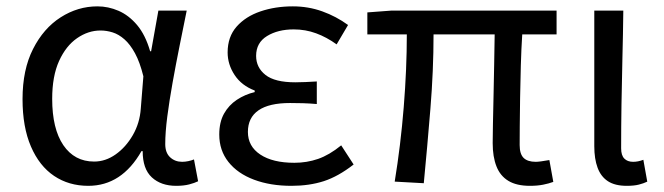

<svg xmlns="http://www.w3.org/2000/svg" viewBox="-20 -577 2108 610"><path d="M260.5 13.4Q198.8 13.4 151.9 -18.1Q104.9 -49.7 78.3 -111.5Q51.6 -173.3 51.6 -262.3Q51.6 -355.7 85 -421.4Q118.3 -487.2 172.8 -522Q227.2 -556.8 289.6 -556.8Q324 -556.8 356.6 -542.7Q389.1 -528.7 415.6 -497.4Q442 -466 457 -414.2H460.1L483.2 -543.4H573.2Q562.2 -489.9 550.5 -431.1Q538.7 -372.4 528.4 -314.9Q518.1 -257.4 511.5 -206.8Q505 -156.3 505 -119.2Q505 -91.6 520.5 -77.3Q536 -62.9 558.7 -62.9Q568 -62.9 578.1 -65Q588.2 -67.1 596.3 -70.5L609.4 -1.1Q598.3 4.4 581 8.9Q563.8 13.4 539.7 13.4Q491.6 13.4 462.4 -13.5Q433.2 -40.4 433.3 -96.9H429.5Q366.8 13.4 260.5 13.4ZM279.1 -63.7Q315.3 -63.7 347.5 -86.5Q379.8 -109.3 402 -147.7Q424.1 -186.1 427.3 -232.1L435.5 -334.6Q424.5 -379.2 409 -407.7Q393.5 -436.2 375.3 -452.1Q357.1 -468.1 337.7 -474.1Q318.3 -480.1 299.5 -480.1Q260.2 -480.1 224.9 -455.7Q189.6 -431.4 167.7 -383.3Q145.8 -335.1 145.8 -263Q145.8 -168 181.2 -115.8Q216.7 -63.7 279.1 -63.7Z M905.9 13.4Q839 13.4 787 -6.1Q735 -25.6 705.8 -62.4Q676.6 -99.1 676.6 -149.6Q676.6 -188.8 691.7 -215.9Q706.9 -243 732.6 -260Q758.3 -277 789.2 -284.4V-289.4Q747.5 -305.2 725.4 -338.7Q703.2 -372.2 703.2 -410.5Q703.2 -460.1 731.8 -492.5Q760.4 -524.8 807.5 -540.8Q854.5 -556.8 910.4 -556.8Q959.6 -556.8 1003.9 -540.9Q1048.3 -524.9 1085.8 -497.6L1049.5 -436Q1017.8 -458.9 984.2 -471.2Q950.6 -483.6 913.1 -483.6Q862.9 -483.6 828.3 -462.4Q793.7 -441.2 793.7 -399.5Q793.7 -362.5 823.4 -339Q853 -315.5 918.3 -315.5Q934.5 -315.5 950.7 -316.3Q966.9 -317.2 986.5 -318.2V-246.5Q962.7 -248.5 942.4 -249.1Q922.1 -249.7 901.5 -249.7Q834.9 -249.7 801.3 -226.5Q767.6 -203.3 767.6 -157.8Q767.6 -112.1 807 -86Q846.4 -59.8 915.4 -59.8Q954.7 -59.8 990.5 -72.1Q1026.3 -84.5 1064 -115.2L1103.5 -54.4Q1054.6 -16.3 1008.6 -1.4Q962.6 13.4 905.9 13.4Z M1663.6 13.4Q1621.2 13.4 1595.2 -2.4Q1569.2 -18.1 1557.3 -48.5Q1545.3 -78.8 1545.3 -122.3Q1545.3 -143.5 1546.1 -182.9Q1547 -222.3 1548 -271.7Q1549 -321 1550 -372.2Q1551 -423.4 1551.6 -467.8H1357.4Q1357.4 -353.2 1347.4 -231.1Q1337.4 -108.9 1326.4 5.1L1234 0Q1252.9 -115.2 1262.7 -236.7Q1272.5 -358.1 1272.5 -467.8H1147.1V-537.6L1224.6 -543.4H1748.3V-467.8H1639.2Q1636.2 -421.4 1634.7 -368.6Q1633.2 -315.8 1632.4 -265.5Q1631.6 -215.2 1631.3 -175.7Q1631 -136.3 1631 -116.3Q1631 -87.6 1643.7 -75.2Q1656.4 -62.9 1682 -62.9Q1694.2 -62.9 1725.4 -68.5L1737.9 0.9Q1724.3 6 1705.8 9.7Q1687.2 13.4 1663.6 13.4Z M1971.3 13.4Q1933.9 13.4 1911.5 -1.2Q1889 -15.9 1878.6 -44.1Q1868.1 -72.3 1868.1 -112.4V-543.4H1960.3Q1959.5 -469.8 1957.5 -393.9Q1955.6 -318 1954.5 -244.8Q1953.4 -171.5 1953.4 -105.8Q1953.4 -83.3 1963.6 -73.1Q1973.7 -62.9 1991.4 -62.9Q1999 -62.9 2006.9 -64.4Q2014.8 -65.9 2024 -69.3L2036.4 0.1Q2024.8 5.7 2009.7 9.5Q1994.6 13.4 1971.3 13.4Z"/></svg>

Font: Noto Sans JP
Style: Regular
Weight: 100
Designer: Ryoko NISHIZUKA 西塚涼子 (kana, bopomofo & ideographs); Paul D. Hunt (Latin, Greek & Cyrillic); Sandoll Communications 산돌커뮤니
Foundry: Adobe
Version: Version 2.004;hotconv 1.0.118;makeotfexe 2.5.65603